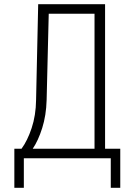

<svg xmlns="http://www.w3.org/2000/svg" viewBox="-20 -750 640 910"><path d="M48 140V-45H82Q110 -83 130 -143Q150 -203 151 -276L161 -730H478V-45H550V140H505V0H93V140ZM428 -45V-685H211L201 -276Q199 -203 180 -143Q161 -83 135 -45Z"/></svg>

Font: JetBrains Mono Extra Light
Style: Regular
Weight: 200
Monospace: yes
Designer: Philipp Nurullin, Konstantin Bulenkov
Foundry: JetBrains
Version: 2.002